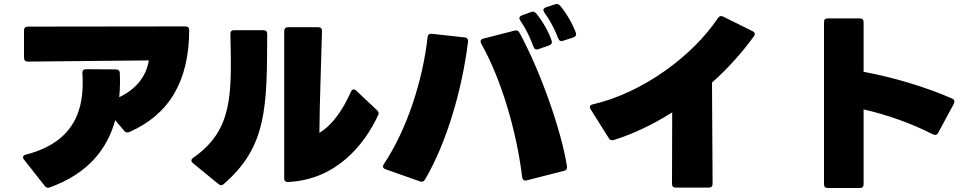

<svg xmlns="http://www.w3.org/2000/svg" viewBox="-20 -888 4890 960"><path d="M627 -228C827 -316 925 -483 926 -737C926 -749 920 -756 907 -756L119 -755C107 -755 100 -748 100 -736V-599C100 -587 107 -580 119 -580C346 -582 583 -585 724 -586C712 -506 658 -440 576 -402C580 -441 581 -482 579 -523C579 -535 571 -541 559 -541L410 -542C398 -542 391 -535 392 -523C400 -388 387 -186 110 -115C100 -113 95 -108 95 -101C95 -98 97 -94 100 -90L204 42C211 51 219 53 229 49C420 -20 516 -142 556 -287L601 -234C608 -225 617 -224 627 -228Z M1420 22C1659 11 1801 -161 1872 -315C1875 -322 1873 -329 1865 -337L1761 -435C1757 -439 1752 -441 1748 -441C1743 -441 1738 -437 1735 -430C1695 -340 1642 -262 1577 -224C1578 -381 1586 -565 1590 -733C1590 -745 1584 -752 1571 -752H1420C1408 -752 1401 -745 1401 -733V3C1401 16 1408 23 1420 22ZM945 -72 1072 32C1077 36 1081 38 1086 38C1090 38 1095 36 1099 32C1315 -155 1315 -353 1316 -718C1316 -731 1310 -737 1297 -737H1150C1138 -737 1132 -731 1132 -718C1138 -419 1147 -239 946 -99C940 -95 937 -90 937 -85C937 -81 940 -76 945 -72Z M2795 -684 2847 -701C2859 -705 2863 -714 2859 -725C2840 -775 2810 -825 2780 -860C2773 -868 2765 -870 2754 -866L2709 -851C2701 -848 2697 -844 2697 -838C2697 -834 2699 -830 2702 -825C2730 -787 2755 -739 2771 -696C2776 -684 2784 -680 2795 -684ZM2671 -642 2726 -661C2737 -665 2742 -673 2738 -685C2722 -733 2691 -784 2661 -821C2654 -829 2646 -832 2636 -828L2589 -811C2581 -808 2577 -803 2577 -797C2577 -794 2578 -790 2581 -786C2607 -749 2632 -698 2647 -655C2651 -643 2659 -638 2671 -642ZM2613 14 2801 -34C2812 -37 2817 -44 2815 -56C2786 -239 2681 -535 2577 -725C2572 -735 2564 -738 2553 -735L2397 -695C2387 -693 2383 -687 2383 -681C2383 -677 2384 -674 2386 -670C2486 -493 2563 -233 2591 -1C2593 11 2601 17 2613 14ZM1907 -42 2080 19C2090 23 2099 20 2105 10C2214 -176 2290 -438 2320 -678C2322 -691 2316 -700 2303 -701L2139 -719C2126 -720 2119 -715 2118 -702C2094 -490 2018 -246 1899 -67C1896 -63 1895 -59 1895 -56C1895 -50 1899 -45 1907 -42Z M3049 -188C3142 -217 3243 -264 3341 -326L3340 31C3340 44 3347 50 3359 50H3524C3537 50 3543 44 3543 31L3540 -475C3616 -543 3687 -620 3749 -706C3752 -710 3754 -714 3754 -718C3754 -724 3750 -729 3743 -732L3596 -805C3585 -810 3577 -808 3570 -798C3444 -610 3196 -424 2943 -366C2934 -364 2929 -359 2929 -353C2929 -350 2930 -346 2933 -342L3024 -197C3030 -187 3038 -185 3049 -188Z M4645 -216C4656 -211 4665 -213 4671 -224L4749 -369C4751 -373 4752 -377 4752 -380C4752 -387 4748 -392 4741 -395C4615 -451 4449 -501 4298 -529V-777C4298 -790 4292 -796 4279 -796H4119C4106 -796 4100 -790 4100 -777V33C4100 46 4106 52 4119 52H4279C4292 52 4298 46 4298 33V-341C4417 -314 4540 -270 4645 -216Z"/></svg>

Font: LINE Seed JP_OTF ExtraBold
Style: Regular
Weight: 800
Designer: LY Corporation & Fontrix & Fontworks
Version: Version 1.013